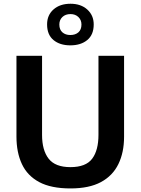

<svg xmlns="http://www.w3.org/2000/svg" viewBox="-20 -1018 769 1050"><path d="M365.5 12.5Q259.5 12.5 194.5 -22.2Q129.5 -57 99.8 -120.8Q70 -184.5 70 -271V-713H210V-280Q210 -196.5 246 -150.2Q282 -104 365 -104Q449.5 -104 484 -150Q518.5 -196 518.5 -280.5V-713H658.5V-270.5Q658.5 -184.5 627.5 -120.8Q596.5 -57 532 -22.2Q467.5 12.5 365.5 12.5ZM364.5 -770Q307.5 -770 272.5 -799Q237.5 -828 237.5 -884.5Q237.5 -935.5 272.8 -966.5Q308 -997.5 365.5 -997.5Q422.5 -997.5 457.5 -965.8Q492.5 -934 492.5 -884.5Q492.5 -828 457.2 -799Q422 -770 364.5 -770ZM364.5 -826.5Q392 -826.5 408.8 -841.2Q425.5 -856 425.5 -884Q425.5 -908.5 408.8 -924.8Q392 -941 365.5 -941Q338 -941 321.2 -925Q304.5 -909 304.5 -884Q304.5 -856 321.2 -841.2Q338 -826.5 364.5 -826.5Z"/></svg>

Font: Heraclito SemiBold
Style: Regular
Weight: 600
Designer: Kostas Bartsokas (font) & Cristiano Sobral (main changes)
Foundry: Kostas Bartsokas (font) & Cristiano Sobral (main changes)
Version: Version 1.00;July 8, 2020;FontCreator 13.0.0.2655 64-bit